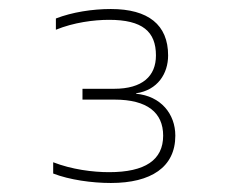

<svg xmlns="http://www.w3.org/2000/svg" viewBox="-20 -703 509 426"><path d="M234 -482C307 -482 342 -453 342 -402C342 -348 302 -321 222 -321C186 -321 139 -327 98 -343V-318C134 -304 184 -297 226 -297C315 -297 369 -332 369 -402C369 -450 337 -490 282 -495V-496C330 -503 353 -540 353 -580C353 -648 309 -683 226 -683C185 -683 140 -676 104 -662V-637C143 -653 188 -659 222 -659C296 -659 326 -633 326 -580C326 -534 296 -506 233 -506H163V-482Z"/></svg>

Font: LT Wave Alt Thin
Style: Regular
Weight: 100
Designer: Daniel Lyons
Version: Version 2.5 (Glyphs App)